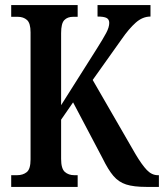

<svg xmlns="http://www.w3.org/2000/svg" viewBox="-20 -734 644 754"><path d="M24 0V-46H47Q70 -46 85 -58Q100 -70 100 -108V-607Q100 -643 86 -655.5Q72 -668 50 -668H24V-714H285V-668H267Q245 -668 232.5 -655Q220 -642 220 -604V-321L361 -544Q385 -582 397 -604.5Q409 -627 409 -644Q409 -658 398.5 -663.5Q388 -669 363 -669V-714H571V-669Q540 -669 513 -645Q486 -621 457 -579L344 -420L512 -129Q537 -87 556.5 -66.5Q576 -46 600 -46H604V0H555Q505 0 475.5 -9.5Q446 -19 425.5 -43Q405 -67 383 -112L267 -332L220 -264V-110Q220 -72 234.5 -59Q249 -46 272 -46H285V0Z"/></svg>

Font: Noto Serif Khmer ExtraCondensed SemiBold
Style: Regular
Weight: 600
Width: 2
Designer: Danh Hong and the Monotype Design Team
Foundry: Monotype Imaging Inc.
Version: Version 2.004; ttfautohint (v1.8.4.7-5d5b)